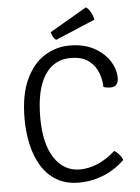

<svg xmlns="http://www.w3.org/2000/svg" viewBox="-60 -930 719 988"><g transform="rotate(-5 300.0 -436.0)"><path d="M475.5 -467Q475.5 -502.5 461.2 -540.5Q447 -578.5 413.2 -604.5Q379.5 -630.5 320 -630.5Q233 -630.5 185.5 -556.2Q138 -482 138 -338Q138 -204.5 186.5 -129.8Q235 -55 319.5 -55Q363 -55 408.8 -73.8Q454.5 -92.5 502.5 -134.5Q516.5 -126 528.2 -112Q540 -98 544.5 -84.5Q517.5 -57.5 481.2 -35.5Q445 -13.5 401 -0.8Q357 12 308 12Q240 12 192.2 -16.8Q144.5 -45.5 114.5 -95.2Q84.5 -145 70.8 -207.8Q57 -270.5 57 -338Q57 -461.5 93.5 -540.5Q130 -619.5 190 -657.2Q250 -695 320.5 -695Q393 -695 445 -667.2Q497 -639.5 525 -596.2Q553 -553 553 -507Q553 -490.5 544.8 -476Q536.5 -461.5 510 -461.5Q500.5 -461.5 493.5 -462.8Q486.5 -464 475.5 -467ZM421.5 -883.5Q430.5 -877.5 438.2 -867Q446 -856.5 451.5 -843.2Q457 -830 459.5 -816.5L254.5 -730Q244.5 -737 238.2 -749.2Q232 -761.5 230.5 -772Z"/></g></svg>

Font: Signika Light
Style: Regular
Weight: 300
Designer: Anna Giedry
Foundry: Anna Giedry
Version: Version 2.000